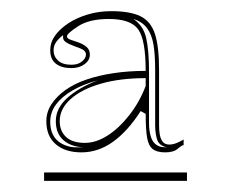

<svg xmlns="http://www.w3.org/2000/svg" viewBox="-20 -743 414 344"><path d="M126 -470Q97 -470 80 -484.5Q63 -499 63 -526Q63 -542 72 -556Q81 -570 97 -581.5Q113 -593 135 -600.5Q157 -608 184 -612Q211 -616 241 -616Q241 -672 227.5 -690.5Q214 -709 175 -709Q140 -709 120 -696Q100 -683 100 -678Q100 -674 106 -672Q112 -670 120.5 -667Q129 -664 135 -659Q141 -654 141 -645Q141 -635 131.5 -628Q122 -621 108 -621Q90 -621 80 -629Q70 -637 70 -653Q70 -667 78.5 -679Q87 -691 102 -701Q117 -711 137 -717Q157 -723 179 -723Q213 -723 231.5 -714Q250 -705 257.5 -682.5Q265 -660 265 -617V-519Q265 -500 269.5 -492Q274 -484 283 -484Q290 -484 297 -487Q304 -490 309 -493V-483Q306 -483 298.5 -476.5Q291 -470 276 -470Q261 -470 253.5 -476Q246 -482 243.5 -496.5Q241 -511 241 -539L232 -544Q209 -508 182.5 -489Q156 -470 126 -470ZM59 -419V-434H315V-419ZM132 -487Q152 -487 172.5 -500Q193 -513 211.5 -536.5Q230 -560 241 -589V-603Q195 -603 160.5 -593Q126 -583 106.5 -565.5Q87 -548 87 -526Q87 -508 98.5 -497.5Q110 -487 132 -487ZM279 -479Q265 -482 261.5 -493Q258 -504 258 -519V-617Q258 -645 255 -663Q252 -681 243.5 -692.5Q235 -704 219 -709Q237 -697 242 -674.5Q247 -652 247 -614V-522Q247 -507 251 -496Q255 -485 265 -481Q267 -480 271 -479.5Q275 -479 279 -479ZM76 -653Q76 -642 84 -634.5Q92 -627 108 -627Q120 -627 127 -633Q134 -639 134 -645Q134 -650 130 -653Q126 -656 114 -660Q103 -664 98 -667.5Q93 -671 93 -676Q93 -678 93 -679Q93 -680 93 -680Q85 -674 80.5 -667.5Q76 -661 76 -653ZM130 -479Q107 -480 93.5 -492Q80 -504 80 -526Q80 -549 100.5 -567.5Q121 -586 155 -599Q129 -592 110 -581Q91 -570 80.5 -556Q70 -542 70 -525Q70 -488 106 -480Q111 -479 117.5 -479Q124 -479 130 -479Z"/></svg>

Font: Kalnia Glaze Thin ExtraLight
Style: Regular
Weight: 250
Version: Version 1.110